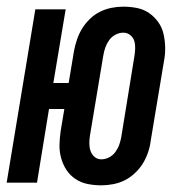

<svg xmlns="http://www.w3.org/2000/svg" viewBox="-32 -548 552 576"><path d="M272 8Q251 8 231 4Q211 0 194.5 -11Q178 -22 167.5 -38Q157 -54 151.5 -73.5Q146 -93 146.5 -113.5Q147 -134 150 -155L161 -221H115L79 0H-12L74 -520H165L128 -299H174L190 -395Q193 -412 199 -429.5Q205 -447 214.5 -462.5Q224 -478 238 -491.5Q252 -505 268.5 -513Q285 -521 302.5 -524.5Q320 -528 338 -528Q359 -528 379 -524Q399 -520 415 -509Q431 -498 442.5 -482Q454 -466 458.5 -446.5Q463 -427 463.5 -406.5Q464 -386 460 -365L420 -125Q418 -108 412 -90.5Q406 -73 396.5 -57.5Q387 -42 372.5 -28.5Q358 -15 342 -7Q326 1 307.5 4.5Q289 8 272 8ZM272 -70Q284 -70 295.5 -76Q307 -82 314.5 -92.5Q322 -103 326 -114.5Q330 -126 332 -138L371 -378Q373 -390 373.5 -402Q374 -414 371 -424.5Q368 -435 359 -442.5Q350 -450 338 -450Q326 -450 314.5 -444Q303 -438 295.5 -427.5Q288 -417 284 -405.5Q280 -394 278 -382L238 -142Q236 -130 236 -118Q236 -106 239.5 -95.5Q243 -85 251.5 -77.5Q260 -70 272 -70Z"/></svg>

Font: Iosevka Term Curly SmBd Obl
Style: Regular
Weight: 600
Italic angle: -9°
Designer: Belleve Invis
Foundry: Belleve Invis
Version: Version 32.3.0